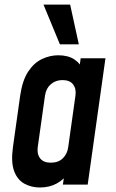

<svg xmlns="http://www.w3.org/2000/svg" viewBox="-20 -800 502 832"><path d="M152.5 12.5Q116.5 12.5 86.2 -3.8Q56 -20 41.5 -58Q27 -96 36 -162L67.5 -386Q77 -451.5 102.2 -489.8Q127.5 -528 162 -544.2Q196.5 -560.5 232.5 -560.5Q274.5 -560.5 301.8 -542.8Q329 -525 341 -493L319 -468L329.5 -547.5H437L360 0H252.5L264 -79.5L279.5 -55Q258.5 -23 226.5 -5.2Q194.5 12.5 152.5 12.5ZM200 -95Q232.5 -95 252 -113.8Q271.5 -132.5 275.5 -162L307 -386Q311 -415.5 296.8 -434.2Q282.5 -453 250.5 -453Q221 -453 200.2 -435Q179.5 -417 175 -386L143.5 -162Q139.5 -132.5 154 -113.8Q168.5 -95 200 -95ZM239.5 -608 168.5 -780H284L321.5 -608Z"/></svg>

Font: Mohave Light SemiBold
Style: Italic
Weight: 600
Italic angle: -8°
Version: Version 2.003